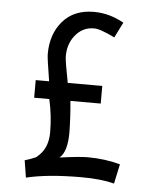

<svg xmlns="http://www.w3.org/2000/svg" viewBox="-50 -697 576 752"><g transform="rotate(5 238.0 -321.0)"><path d="M425.8 6.8Q374 -6.8 296.9 -6.8Q165 -6.8 80.1 13.7L69.3 -53.7Q85 -57.6 108.4 -67.4Q114.3 -69.3 125 -80.1Q159.2 -113.3 159.2 -170.9Q159.2 -236.3 144.5 -300.8H85V-370.1H137.7Q123 -460 123 -475.6Q123 -554.7 167 -605.5Q210.9 -656.2 289.1 -656.2Q350.6 -656.2 407.2 -624L377 -563.5Q317.4 -592.8 294.9 -591.8Q249 -591.8 219.7 -553.7Q193.4 -519.5 194.3 -471.7Q194.3 -455.1 210.9 -370.1H346.7V-300.8H227.5Q233.4 -240.2 234.4 -177.7Q234.4 -100.6 204.1 -76.2Q283.2 -86.9 313.5 -86.9Q381.8 -86.9 442.4 -70.3Z"/></g></svg>

Font: Puritan
Style: Regular
Weight: 400
Version: 2.0a